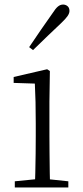

<svg xmlns="http://www.w3.org/2000/svg" viewBox="-20 -823 365 843"><path d="M45 0V-27L156 -38H175L280 -27V0ZM133 0Q134 -24 135 -64.5Q136 -105 136.5 -149Q137 -193 137 -226V-281Q137 -332 136 -375Q135 -418 133 -456L40 -459V-485L187 -519L199 -511L197 -377V-226Q197 -193 197.5 -149Q198 -105 198.5 -64.5Q199 -24 200 0ZM108 -616Q134 -655 160 -692.5Q186 -730 210 -764Q224 -786 234.5 -794.5Q245 -803 257 -803Q268 -803 276.5 -796Q285 -789 285 -775Q285 -765 277 -753Q269 -741 249 -722Q221 -696 189.5 -665.5Q158 -635 125 -603Z"/></svg>

Font: Noto Serif KR ExtraLight
Style: Regular
Weight: 200
Designer: Ryoko NISHIZUKA 西塚涼子 (kana & ideographs); Frank Grießhammer (Latin, Greek & Cyrillic); Wenlong ZHANG 张文龙 (bopomofo); San
Foundry: Adobe
Version: Version 2.002-H1;hotconv 1.1.0;makeotfexe 2.6.0